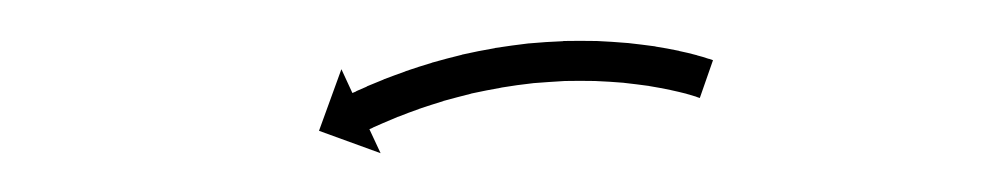

<svg xmlns="http://www.w3.org/2000/svg" viewBox="-20 -282 502 96"><path d="M328.1 -233.6C328.7 -233.4 329.3 -233.2 329.9 -233L336.5 -251.9C335.8 -252.1 335.1 -252.4 334.5 -252.6C334.5 -252.6 334.4 -252.6 334.4 -252.6C334.3 -252.6 334.3 -252.6 334.3 -252.6C332.4 -253.3 330.5 -253.8 328.6 -254.3C328.6 -254.3 328.5 -254.4 328.5 -254.4C328.5 -254.4 328.4 -254.4 328.4 -254.4C325.5 -255.2 322.5 -255.9 319.6 -256.5C319.6 -256.5 319.5 -256.6 319.5 -256.6C319.4 -256.6 319.4 -256.6 319.4 -256.6C315.6 -257.4 311.7 -258.1 307.9 -258.7C307.9 -258.7 307.8 -258.7 307.8 -258.7C307.7 -258.8 307.7 -258.8 307.7 -258.8C303.1 -259.4 298.5 -260 293.9 -260.5C293.9 -260.5 293.9 -260.5 293.8 -260.5C293.8 -260.5 293.7 -260.5 293.7 -260.5C288.6 -260.9 283.5 -261.3 278.4 -261.5C278.4 -261.5 278.3 -261.5 278.2 -261.5C278.2 -261.5 278.1 -261.5 278.1 -261.5C272.7 -261.6 267.2 -261.6 261.7 -261.5C261.7 -261.5 261.6 -261.5 261.6 -261.4C261.5 -261.4 261.5 -261.4 261.5 -261.4C255.8 -261.2 250.1 -260.8 244.5 -260.3C244.5 -260.3 244.5 -260.3 244.4 -260.3C244.3 -260.3 244.3 -260.3 244.3 -260.3C238.7 -259.6 233.1 -258.9 227.5 -258C227.5 -258 227.4 -258 227.4 -257.9C227.3 -257.9 227.3 -257.9 227.3 -257.9C221.9 -257 216.5 -255.9 211.1 -254.7C211.1 -254.7 211.1 -254.7 211 -254.7C211 -254.6 210.9 -254.6 210.9 -254.6C206 -253.4 201 -252.1 196.1 -250.7C196.1 -250.7 196.1 -250.7 196 -250.7C196 -250.6 195.9 -250.6 195.9 -250.6C191.5 -249.3 187.2 -247.9 182.8 -246.4C182.8 -246.4 182.8 -246.4 182.8 -246.4C182.7 -246.4 182.7 -246.3 182.7 -246.3C179.1 -245 175.4 -243.7 171.8 -242.3C171.8 -242.3 171.8 -242.2 171.8 -242.2C171.7 -242.2 171.7 -242.2 171.7 -242.2C168.9 -241.1 166.2 -239.9 163.4 -238.8C163.4 -238.8 163.4 -238.8 163.4 -238.7C163.4 -238.7 163.4 -238.7 163.4 -238.7C161.6 -237.9 159.9 -237.2 158.1 -236.4C158.1 -236.4 158.1 -236.4 158.1 -236.4C158.1 -236.4 158.1 -236.3 158.1 -236.3C157.5 -236.1 156.8 -235.8 156.2 -235.5L150.7 -247.4L139.5 -216.6L170.3 -205.4L164.7 -217.4C165.3 -217.6 165.9 -217.9 166.5 -218.2C166.5 -218.2 166.5 -218.2 166.4 -218.2C166.4 -218.2 166.4 -218.2 166.4 -218.2C168.1 -218.9 169.8 -219.7 171.4 -220.4C171.4 -220.4 171.4 -220.4 171.4 -220.4C171.4 -220.4 171.4 -220.4 171.4 -220.4C174 -221.5 176.6 -222.6 179.2 -223.7C179.2 -223.7 179.2 -223.7 179.2 -223.7C179.2 -223.7 179.1 -223.6 179.1 -223.6C182.6 -225 186 -226.3 189.5 -227.5C189.5 -227.5 189.4 -227.5 189.4 -227.5C189.4 -227.5 189.3 -227.5 189.3 -227.5C193.5 -228.9 197.6 -230.2 201.8 -231.5C201.8 -231.5 201.7 -231.5 201.7 -231.5C201.7 -231.5 201.6 -231.5 201.6 -231.5C206.3 -232.8 211 -234 215.7 -235.2C215.7 -235.2 215.7 -235.2 215.6 -235.2C215.6 -235.2 215.5 -235.2 215.5 -235.2C220.6 -236.3 225.7 -237.3 230.8 -238.2C230.8 -238.2 230.8 -238.2 230.7 -238.2C230.7 -238.2 230.6 -238.2 230.6 -238.2C235.9 -239.1 241.2 -239.8 246.5 -240.4C246.5 -240.4 246.5 -240.4 246.4 -240.4C246.4 -240.4 246.3 -240.4 246.3 -240.4C251.7 -240.8 257 -241.2 262.4 -241.5C262.4 -241.5 262.3 -241.5 262.3 -241.5C262.2 -241.5 262.2 -241.5 262.2 -241.5C267.3 -241.6 272.5 -241.6 277.7 -241.5C277.7 -241.5 277.7 -241.5 277.6 -241.5C277.6 -241.5 277.5 -241.5 277.5 -241.5C282.4 -241.3 287.2 -241 292 -240.6C292 -240.6 292 -240.6 291.9 -240.6C291.9 -240.6 291.8 -240.6 291.8 -240.6C296.1 -240.1 300.5 -239.6 304.7 -239C304.7 -239 304.7 -239 304.6 -239C304.6 -239 304.5 -239 304.5 -239C308.2 -238.4 311.8 -237.7 315.3 -237C315.3 -237 315.3 -237 315.2 -237C315.2 -237 315.2 -237 315.2 -237C317.9 -236.4 320.6 -235.8 323.3 -235.1C323.3 -235.1 323.3 -235.1 323.2 -235.1C323.2 -235.1 323.2 -235.1 323.2 -235.1C324.9 -234.6 326.6 -234.1 328.3 -233.6C328.3 -233.6 328.2 -233.6 328.2 -233.6C328.1 -233.6 328.1 -233.6 328.1 -233.6Z"/></svg>

Font: FRB American Cursive Just Arrows Extralight
Style: Italic
Weight: 200
Italic angle: -25°
Version: Version 2.0;Modular Font Editor K font №1